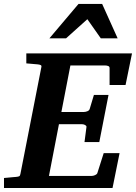

<svg xmlns="http://www.w3.org/2000/svg" viewBox="-35 -937 678 957"><path d="M590.8 -513.2H511.2V-598.1Q511.2 -605.5 503.7 -608.2Q496.1 -610.8 487.8 -610.8H315.9L271 -378.9H383.8Q391.6 -378.9 400.6 -382.6Q409.7 -386.2 412.1 -394L433.1 -463.9H505.9L460 -229H386.2L396 -304.2Q396.5 -307.1 394.5 -309.6Q392.6 -312 389.2 -314Q385.7 -315.9 381.6 -316.9Q377.4 -317.9 374 -317.9H258.8L209 -60.1H421.9Q429.7 -60.1 438.7 -64Q447.8 -67.9 450.2 -74.2L481.9 -173.8H561L525.9 0H-15.1V-49.8Q-3.9 -50.8 7.1 -51.8Q18.1 -52.7 26.4 -53.7Q36.1 -54.7 44.9 -55.2Q56.2 -56.2 60.8 -58.6Q65.4 -61 66.9 -70.8L170.9 -601.1Q173.3 -609.9 168 -612.5Q162.6 -615.2 152.8 -616.2Q144 -616.7 134.8 -617.7Q126.5 -618.7 116.2 -619.4Q106 -620.1 96.2 -621.1V-670.9H623ZM467.3 -746.1 400.4 -841.3 294.4 -746.1H211.4L356.4 -917.5H474.1L551.3 -746.1Z"/></svg>

Font: Charis SIL
Style: Bold Italic
Weight: 700
Italic angle: -11°
Foundry: SIL International
Version: Version 4.112